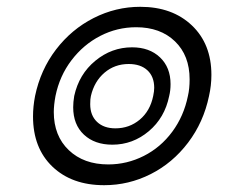

<svg xmlns="http://www.w3.org/2000/svg" viewBox="-20 -536 707 564"><path d="M77 -194Q77 -223 83 -254Q99 -331 144.5 -390.5Q190 -450 255 -483Q320 -516 392 -516Q486 -516 543.5 -461.5Q601 -407 601 -316Q601 -285 594 -254Q578 -177 532.5 -117Q487 -57 422.5 -24.5Q358 8 286 8Q191 8 134 -46.5Q77 -101 77 -194ZM532 -254Q537 -275 537 -303Q537 -373 494 -414.5Q451 -456 380 -456Q324 -456 274.5 -430.5Q225 -405 190 -359Q155 -313 143 -254Q138 -227 138 -207Q138 -137 182 -95Q226 -53 298 -53Q353 -53 402.5 -78Q452 -103 486 -149Q520 -195 532 -254ZM195 -221Q195 -236 198 -254Q212 -318 260 -357.5Q308 -397 368 -397Q419 -397 450 -367.5Q481 -338 481 -289Q481 -270 477 -254Q464 -190 417 -150.5Q370 -111 310 -111Q258 -111 226.5 -140.5Q195 -170 195 -221ZM430 -254Q433 -268 433 -278Q433 -311 413 -329.5Q393 -348 358 -348Q317 -348 287 -322.5Q257 -297 247 -254Q245 -246 245 -230Q245 -197 265 -178Q285 -159 319 -159Q360 -159 390.5 -184.5Q421 -210 430 -254Z"/></svg>

Font: Trirong Black
Style: Italic
Weight: 900
Italic angle: -12°
Designer: Katatrad Team
Foundry: CadsonDemak
Version: Version 1.001